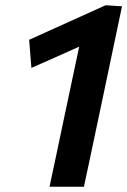

<svg xmlns="http://www.w3.org/2000/svg" viewBox="-20 -711 484 731"><path d="M299.5 0H168.5L192 -110Q201.5 -157.5 214.5 -217L281.5 -533.5Q191 -492.5 99.5 -452.5L91 -559.5L382 -691L444.5 -687Q409 -515.5 376.5 -363.5Q329 -140.5 323 -110Z"/></svg>

Font: Heraclito SemiBold
Style: Italic
Weight: 600
Italic angle: -12°
Designer: Kostas Bartsokas (font) & Cristiano Sobral (main changes)
Foundry: Kostas Bartsokas (font) & Cristiano Sobral (main changes)
Version: Version 1.00;July 8, 2020;FontCreator 13.0.0.2655 64-bit